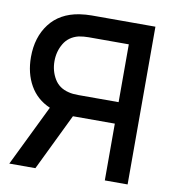

<svg xmlns="http://www.w3.org/2000/svg" viewBox="-83 -825 824 899"><g transform="rotate(10 328.5 -375.0)"><path d="M583.5 -750V0H475.1V-270H280.3H275.9L145 0H21L162.6 -290.5Q99.6 -317.4 66.9 -375Q34.2 -432.6 34.2 -509.3Q34.2 -603.5 82.8 -667.2Q131.3 -731 223.1 -745.6Q253.4 -750 280.3 -750ZM284.2 -372.1H475.1V-647H284.2Q260.7 -647 237.3 -642.6Q190.9 -630.9 168.5 -593.3Q146 -555.7 146 -509.3Q146 -462.9 168.5 -425.3Q190.9 -387.7 237.3 -377Q254.9 -372.1 284.2 -372.1Z"/></g></svg>

Font: Manrope3 Semibold
Style: Regular
Weight: 600
Width: 4
Designer: Mikhail Sharanda
Foundry: Mikhail Sharanda
Version: Version 3.000;PS 003.000;hotconv 1.0.88;makeotf.lib2.5.64775